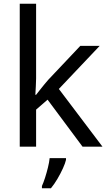

<svg xmlns="http://www.w3.org/2000/svg" viewBox="-20 -780 574 1021"><path d="M172 -363Q172 -347 170.5 -321Q169 -295 168 -276H172Q178 -284 190 -299Q202 -314 214.5 -329.5Q227 -345 236 -355L407 -536H510L293 -307L525 0H419L233 -250L172 -197V0H85V-760H172ZM331 70Q327 88 314.5 115.5Q302 143 285.5 171Q269 199 251 221H203V209Q211 192 219.5 165.5Q228 139 235 110.5Q242 82 244 61H331Z"/></svg>

Font: Noto Sans Tifinagh Tawellemmet
Style: Regular
Weight: 400
Designer: JamraPatel
Foundry: JamraPatel LLC
Version: Version 2.006; ttfautohint (v1.8.4.7-5d5b)